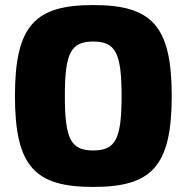

<svg xmlns="http://www.w3.org/2000/svg" viewBox="-20 -724 737 758"><path d="M348 -704C120 -704 39 -626 39 -345C39 -64 120 14 348 14C576 14 658 -64 658 -345C658 -626 576 -704 348 -704ZM348 -560C436 -560 460 -515 460 -345C460 -175 436 -130 348 -130C260 -130 236 -175 236 -345C236 -515 260 -560 348 -560Z"/></svg>

Font: Exo 2 Extra Bold
Style: Regular
Weight: 800
Designer: Natanael Gama
Version: Version 1.001;PS 001.001;hotconv 1.0.88;makeotf.lib2.5.64775